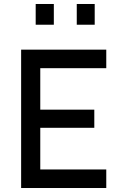

<svg xmlns="http://www.w3.org/2000/svg" viewBox="-20 -943 612 963"><path d="M86 0V-694H513V-601H182V-393H453V-302H182V-93H513V0ZM159 -819V-923H250V-819ZM365 -819V-923H455V-819Z"/></svg>

Font: TitilliumText22L Lt
Style: Medium
Weight: 500
Designer: Campivisivi
Foundry: Campivisivi
Version: 1.000